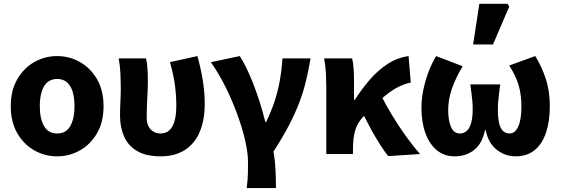

<svg xmlns="http://www.w3.org/2000/svg" viewBox="-20 -799 2912 996"><path d="M276.5 12Q213.4 12 158.6 -18.6Q103.9 -49.3 69.9 -107.4Q35.9 -165.4 35.9 -247.9Q35.9 -330.5 69.9 -388.6Q103.9 -446.7 158.6 -477.4Q213.4 -508.1 276.5 -508.1Q339.6 -508.1 394.3 -477.4Q449.1 -446.7 483.1 -388.6Q517.1 -330.5 517.1 -247.9Q517.1 -165.4 483.1 -107.4Q449.1 -49.3 394.3 -18.6Q339.6 12 276.5 12ZM276.5 -106.6Q322.7 -106.6 344.6 -145Q366.4 -183.3 366.4 -247.9Q366.4 -291 356.9 -323Q347.3 -354.9 327.3 -372.2Q307.2 -389.5 276.5 -389.5Q245.7 -389.5 225.7 -372.2Q205.6 -354.9 196.1 -323Q186.5 -291 186.5 -247.9Q186.5 -183.3 208.5 -145Q230.4 -106.6 276.5 -106.6Z M812.8 12Q738.9 12 692.4 -14.9Q645.8 -41.8 624.2 -89.8Q602.6 -137.9 602.6 -199.6Q602.6 -236.2 604.6 -272Q606.6 -307.7 606.6 -343.5Q606.6 -373.3 604.9 -414.3Q603.2 -455.2 595.7 -496.1H737.7Q743.6 -471.1 745.3 -439.9Q747 -408.6 747 -373.6Q747 -342.8 744 -289.8Q741 -236.8 741 -187.4Q741 -160.9 750.7 -142.8Q760.3 -124.7 776.5 -115.7Q792.8 -106.6 813.1 -106.6Q839.5 -106.6 857.6 -122.2Q875.7 -137.8 885.2 -170.1Q894.6 -202.3 894.6 -253.1Q894.6 -301.1 887.6 -355.5Q880.6 -409.9 861.8 -476.7L1003.9 -508.1Q1020.8 -448.7 1031.4 -385.5Q1042 -322.4 1042 -260.3Q1042 -176 1016 -114.7Q990 -53.4 938.7 -20.7Q887.5 12 812.8 12Z M1259.6 176.7Q1262.2 156.2 1264 138Q1265.7 119.9 1266.1 97.4Q1266.5 74.9 1266.5 40.7Q1266.5 -6.4 1251.5 -71.3Q1236.5 -136.2 1209.9 -208.5Q1183.4 -280.8 1148.5 -350.6Q1113.6 -420.3 1073.8 -476.4L1223.8 -508.1Q1240.2 -483.5 1258 -446.8Q1275.8 -410.1 1293.5 -365.3Q1311.1 -320.5 1327.3 -269.6Q1343.4 -218.8 1356.5 -166.2H1360.5Q1386 -217.9 1403.6 -271.1Q1421.2 -324.2 1431.4 -380.2Q1441.5 -436.1 1445.2 -496.1H1590.9Q1580.3 -432.8 1566.8 -377.2Q1553.4 -321.7 1532.4 -266.4Q1511.3 -211.1 1479.3 -149.6Q1447.3 -88.1 1398.6 -12.8Q1406.9 33.8 1409.2 84.2Q1411.5 134.7 1411.5 176.7Z M1672.7 0V-343.5Q1672.7 -373.3 1670.9 -415.1Q1669 -456.8 1661.4 -496.1H1806.7Q1812.6 -472.7 1814.5 -440.7Q1816.4 -408.6 1816.4 -373.6V-280.8H1820.4Q1857.1 -338.3 1899.5 -387Q1942 -435.7 1991.9 -467.9Q2041.7 -500.2 2099.4 -508.1L2110.9 -371Q2071.5 -362.3 2035.6 -342.4Q1999.8 -322.6 1958.7 -285.9Q1917.6 -249.1 1861.2 -189.8Q1834.2 -161.4 1822.7 -123.3Q1811.3 -85.2 1811.1 -29.4V0ZM1993.7 10.9Q1973.9 -14.3 1952.7 -47.2Q1931.4 -80.1 1909.4 -120.1Q1887.3 -160.1 1864.1 -206.7L1957.8 -302.2Q1982.6 -252.5 2016.6 -197Q2050.5 -141.4 2087.7 -89.7Q2125 -38.1 2159.2 0Z M2337.5 12Q2285.4 12 2246.8 -19.2Q2208.3 -50.4 2187.3 -107.3Q2166.2 -164.2 2166.2 -241.3Q2166.2 -283.9 2175.8 -331.7Q2185.5 -379.6 2202.8 -425.6Q2220.2 -471.6 2242.4 -508.1L2380.2 -455.5Q2344.2 -395.9 2324.6 -340Q2305 -284.1 2305 -229.1Q2305 -173.7 2319.7 -140.2Q2334.4 -106.6 2365.9 -106.6Q2386.8 -106.6 2401.7 -120.3Q2416.7 -134 2424.4 -162.5Q2432.1 -191 2432.1 -233.1Q2432.1 -255.5 2430.4 -273.8Q2428.6 -292.1 2426.1 -312.5Q2423.5 -333 2419.9 -361.2H2574.9Q2571.4 -333 2568.8 -312.5Q2566.1 -292.1 2564.4 -273.8Q2562.6 -255.5 2562.6 -233.1Q2562.6 -186.1 2569.6 -158.4Q2576.6 -130.7 2590.4 -118.7Q2604.2 -106.6 2624.3 -106.6Q2652.2 -106.6 2668.5 -143Q2684.8 -179.3 2684.8 -246.6Q2684.8 -304.4 2671.7 -352.4Q2658.6 -400.3 2621.9 -459.2L2756.7 -508.1Q2790.8 -452.9 2811.5 -389.1Q2832.2 -325.3 2832.2 -248.3Q2832.2 -170 2812.6 -111.4Q2793.1 -52.8 2753.7 -20.4Q2714.4 12 2654.3 12Q2601 12 2557 -22.2Q2513 -56.5 2499.6 -123.6H2495.6Q2482.7 -56.5 2440.9 -22.2Q2399 12 2337.5 12ZM2434.2 -568.2 2466.7 -779.4H2612.8L2621.4 -763.9L2537.3 -568.2Z"/></svg>

Font: SourceSans3VF
Style: Regular
Weight: 200
Designer: Paul D. Hunt
Foundry: Adobe
Version: Version 3.052;hotconv 1.1.0;makeotfexe 2.6.0